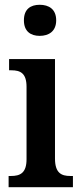

<svg xmlns="http://www.w3.org/2000/svg" viewBox="-20 -783 339 803"><path d="M146 -633C184 -633 215 -652 215 -698C215 -745 184 -763 146 -763C108 -763 80 -745 80 -698C80 -652 108 -633 146 -633ZM16 0H285V-47H274C237 -47 210 -59 210 -120V-536H18V-489H28C65 -489 91 -477 91 -420V-117C91 -59 64 -47 26 -47H16Z"/></svg>

Font: Noto Serif Bengali Condensed
Style: Regular
Weight: 400
Width: 3
Designer: Juan Bruce, Universal Thirst, Indian Type Foundry and the Monotype Design Team.
Foundry: Monotype Imaging Inc.
Version: Version 2.003